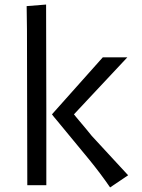

<svg xmlns="http://www.w3.org/2000/svg" viewBox="-20 -818 625 848"><path d="M100.6 0Q100.6 0 99.1 -688Q98.1 -775.9 97.7 -791L183.6 -797.9L184.6 -338.9V0ZM373 -114.3 232.4 -284.7Q215.3 -304.7 209.5 -313L434.1 -564.9H542.5L306.6 -313Q309.1 -309.6 316.4 -300.8Q371.6 -235.4 385.3 -217.8L545.9 -43.9L466.3 9.8Q423.8 -52.2 373 -114.3Z"/></svg>

Font: Duru Sans
Style: Regular
Weight: 400
Designer: Onur Yazõcõgil
Foundry: Onur Yazõcõgil
Version: Version 1.002